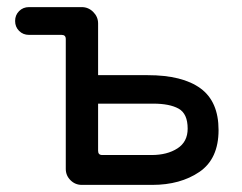

<svg xmlns="http://www.w3.org/2000/svg" viewBox="-20 -519 682 540"><path d="M165 -43.9V-409.2Q165 -420.9 153.3 -420.9H61.5Q44.9 -420.9 33.7 -432.1Q22.5 -443.4 22.5 -460Q22.5 -476.6 33.7 -487.8Q44.9 -499 61.5 -499H210Q228.5 -499 242.2 -485.4Q255.9 -471.7 255.9 -453.1V-94.7Q255.9 -83 267.6 -83H406.2Q450.2 -83 479 -101.6Q507.8 -120.1 507.8 -157.2Q507.8 -199.2 482.4 -213.4Q457 -227.5 411.1 -227.5H223.6V-307.6H395.5Q493.2 -307.6 543.9 -270.5Q594.7 -233.4 594.7 -153.3Q594.7 -72.3 541 -35.6Q487.3 1 408.2 1H210Q191.4 1 178.2 -12.2Q165 -25.4 165 -43.9Z"/></svg>

Font: jf-openhuninn-2.1
Style: Regular
Weight: 400
Designer: [Kosugi Maru]
Designed by MOTOYA      

[Varela Round]
Joe Prince (Latin component); Avraham Cornfeld (Hebrew component)
Foundry: justfont Co., Ltd.
Version: 2.1